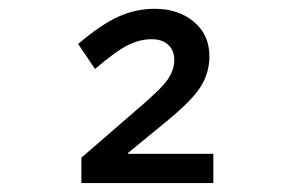

<svg xmlns="http://www.w3.org/2000/svg" viewBox="-20 -742 654 432"><path d="M163.1 -330.1V-387.2L290 -497.1Q342.8 -542 357.4 -563.2Q372.1 -584.5 372.1 -606.9Q372.1 -628.4 358.6 -641.1Q345.2 -653.8 320.8 -653.8Q294.9 -653.8 267.8 -640.4Q240.7 -627 193.8 -586.9L155.8 -643.1Q207.5 -687 246.6 -704.6Q285.6 -722.2 328.1 -722.2Q381.3 -722.2 416.3 -692.9Q451.2 -663.6 451.2 -615.2Q451.2 -578.6 431.6 -547.1Q412.1 -515.6 352.1 -466.8L268.1 -397.9V-396H460V-330.1Z"/></svg>

Font: IntelOne Mono Medium
Style: Regular
Weight: 500
Designer: Fred Shallcrass
Foundry: Frere-Jones Type LLC
Version: Version 1.200;hotconv 1.1.0;makeotfexe 2.6.0;FJTRelease1.2